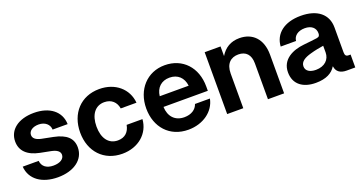

<svg xmlns="http://www.w3.org/2000/svg" viewBox="-35 -1009 2833 1504"><g transform="rotate(-20 1382.0 -257.0)"><path d="M261.2 12.2C393.1 12.2 485.8 -53.2 485.8 -155.3C485.8 -231 438 -275.9 335 -296.9L239.3 -315.9C198.2 -324.7 173.8 -342.3 173.8 -371.1C173.8 -403.3 205.6 -428.7 257.3 -428.7C310.5 -428.7 346.7 -396.5 347.7 -353.5H473.1C470.2 -460.4 383.3 -526.9 253.4 -526.9C123 -526.9 40 -462.4 40 -365.7C40 -287.1 92.3 -236.3 191.4 -216.3L280.8 -198.7C323.7 -189.9 349.6 -172.4 349.6 -144C349.6 -109.9 315.4 -85.9 258.8 -85.9C200.7 -85.9 166 -113.3 161.1 -160.6H28.3C36.6 -50.3 131.3 12.2 261.2 12.2Z M798.3 11.7C932.6 11.7 1029.3 -73.7 1037.1 -189.9H905.3C895 -134.3 860.8 -98.6 800.3 -98.6C723.6 -98.6 678.7 -160.2 678.7 -257.3C678.7 -355.5 724.1 -417 800.3 -417C860.4 -417 897.5 -380.4 905.8 -326.7H1037.1C1027.3 -444.3 931.2 -527.3 798.3 -527.3C645 -527.3 542.5 -417 542.5 -257.3C542.5 -98.1 645 11.7 798.3 11.7Z M1348.6 11.7C1471.7 11.7 1569.3 -59.1 1588.9 -160.6H1464.4C1451.2 -119.1 1410.6 -91.3 1352.1 -91.3C1273.4 -91.3 1227.5 -143.6 1224.6 -223.1H1594.2V-259.8C1594.2 -417.5 1493.7 -527.3 1343.8 -527.3C1196.8 -527.3 1093.3 -414.6 1093.3 -257.3C1093.3 -101.1 1192.9 11.7 1348.6 11.7ZM1225.6 -312C1233.4 -380.9 1278.3 -422.9 1346.2 -422.9C1414.1 -422.9 1459 -380.9 1466.8 -312Z M1808.6 -288.6C1808.6 -372.1 1853.5 -409.2 1915 -409.2C1978 -409.2 2014.2 -371.1 2014.2 -299.3V0H2148.9V-322.8C2148.9 -453.6 2075.2 -526.4 1966.3 -526.4C1894 -526.4 1841.8 -493.7 1806.6 -435.5V-515.6H1674.3V0H1808.6Z M2411.6 8.3C2499.5 8.3 2550.8 -21.5 2578.6 -67.4H2580.6C2585.9 -23.4 2617.7 0 2669.4 0H2742.2V-107.4H2725.6C2704.6 -107.4 2696.3 -117.7 2696.3 -143.6V-350.6C2696.3 -459.5 2616.2 -526.4 2478 -526.4C2339.4 -526.4 2255.4 -458.5 2249 -353.5H2377C2380.9 -395.5 2418 -424.3 2474.6 -424.3C2529.8 -424.3 2563 -395.5 2563 -351.1C2563 -331.1 2557.6 -321.8 2535.6 -318.4C2509.8 -314.5 2469.7 -310.5 2424.3 -305.7C2333 -296.4 2233.4 -253.4 2233.4 -143.6C2233.4 -41.5 2308.6 8.3 2411.6 8.3ZM2446.8 -87.4C2396 -87.4 2363.3 -108.9 2363.3 -146C2363.3 -186 2399.9 -207.5 2455.1 -222.7C2493.7 -233.9 2527.8 -239.7 2564 -245.6V-189.5C2564 -131.8 2521 -87.4 2446.8 -87.4Z"/></g></svg>

Font: Raveo Display Display SemiBold
Style: Regular
Weight: 600
Designer: Jakub Foglar, Rasmus Andersson (Inter)
Foundry: Jakubfoglar.com
Version: Version 1.100;Glyphs 3.2.3 (3260)